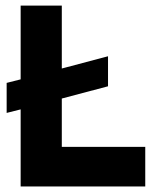

<svg xmlns="http://www.w3.org/2000/svg" viewBox="-20 -670 550 690"><path d="M3.9 -264.2V-372.1L54.2 -384.8V-649.9H202.1V-423.8L368.2 -467.8V-359.9L202.1 -315.9V-142.1H502V0H54.2V-276.9Z"/></svg>

Font: Apfel Grotezk
Style: Bold
Weight: 700
Designer: Luigi Gorlero
Foundry: Collletttivo
Version: Version 2.000;FEAKit 1.0